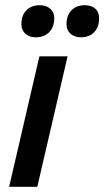

<svg xmlns="http://www.w3.org/2000/svg" viewBox="-20 -716 400 736"><path d="M290 -573Q266 -573 250.5 -586.5Q235 -600 235 -623Q235 -657 254 -676.5Q273 -696 305 -696Q330 -696 345 -683Q360 -670 360 -646Q360 -613 341.5 -593Q323 -573 290 -573ZM117 -573Q92 -573 77 -587Q62 -601 62 -623Q62 -657 81 -676.5Q100 -696 133 -696Q157 -696 172.5 -682.5Q188 -669 188 -646Q188 -613 169 -593Q150 -573 117 -573ZM239 -500 123 0H15L131 -500Z"/></svg>

Font: Kantumruy Pro Medium
Style: Italic
Weight: 500
Italic angle: -13°
Designer: Sovichet Tep
Foundry: Sovichet Tep
Version: Version 1.002